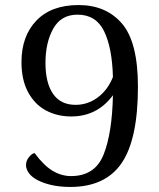

<svg xmlns="http://www.w3.org/2000/svg" viewBox="-20 -727 630 760"><path d="M526 -384Q526 -176 461.5 -81.5Q397 13 258 13Q191 13 141.5 -8Q92 -29 84 -64Q83 -67 83 -74Q83 -91 95 -105.5Q107 -120 117 -121Q154 -71 189 -50.5Q224 -30 261 -30Q356 -30 390 -115Q424 -200 427 -350Q365 -266 262 -266Q206 -266 161.5 -290Q117 -314 91 -362.5Q65 -411 65 -481Q65 -584 124 -645.5Q183 -707 291 -707Q400 -707 463 -633.5Q526 -560 526 -384ZM427 -422Q424 -538 392 -603.5Q360 -669 287 -669Q222 -669 191 -614Q160 -559 160 -478Q160 -399 190 -355.5Q220 -312 279 -312Q327 -312 366.5 -341Q406 -370 427 -422Z"/></svg>

Font: Arima Madurai Medium
Style: Regular
Weight: 500
Designer: Joana Correia and Natanael Gama
Foundry: NDISCOVER
Version: Version 1.020